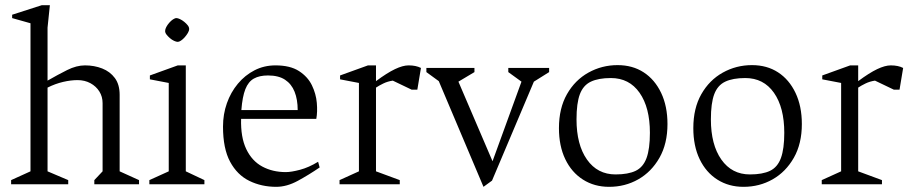

<svg xmlns="http://www.w3.org/2000/svg" viewBox="-20 -713 3528 743"><path d="M23 0V-16L98 -50V-623L27 -643V-656L142 -693H173L164 -606V-401Q204 -424 240 -442Q276 -460 309 -460Q345 -460 375.5 -448Q406 -436 424.5 -411Q443 -386 443 -346V-50L518 -16V0H345V-16L377 -50V-314Q377 -339 364.5 -359Q352 -379 330 -391Q308 -403 280 -403Q254 -403 224 -396Q194 -389 164 -374V-50L244 -16V0Z M558 0V-16L633 -50V-392L560 -406V-421L668 -460H699V-50L771 -16V0ZM668 -551Q662 -551 653.5 -555Q645 -559 637.5 -565.5Q630 -572 624.5 -579Q619 -586 619 -593Q619 -600 623.5 -608.5Q628 -617 635 -625Q642 -633 649.5 -638Q657 -643 663 -643Q668 -643 676.5 -639Q685 -635 693 -628.5Q701 -622 706.5 -615Q712 -608 712 -601Q712 -594 707 -585.5Q702 -577 695 -569Q688 -561 680.5 -556Q673 -551 668 -551Z M1049 10Q992 10 945 -13Q898 -36 870.5 -87Q843 -138 843 -223Q843 -271 858 -313.5Q873 -356 900.5 -389Q928 -422 965 -441Q1002 -460 1046 -460Q1103 -460 1137 -438Q1171 -416 1187 -383Q1203 -350 1206 -315Q1209 -280 1204 -253H913Q911 -182 933 -136Q955 -90 995 -68.5Q1035 -47 1086 -47Q1107 -47 1141 -56Q1175 -65 1211 -87L1217 -65Q1176 -37 1133 -13.5Q1090 10 1049 10ZM914 -287H1132Q1132 -328 1120 -358Q1108 -388 1083 -404.5Q1058 -421 1017 -421Q984 -421 962.5 -409Q941 -397 929.5 -368Q918 -339 914 -287Z M1294 0V-16L1369 -50V-392L1296 -406V-421L1404 -460H1435V-399Q1478 -431 1508.5 -445.5Q1539 -460 1561 -460Q1590 -460 1609 -450L1595 -366H1573L1500 -401Q1480 -398 1463.5 -390Q1447 -382 1435 -374V-50L1527 -16V0Z M1851 10 1678 -399 1630 -434V-450H1816V-434L1754 -397L1886 -89L1998 -397L1947 -434V-450H2105V-434L2046 -397L1884 -14Z M2337 10Q2280 10 2236 -18Q2192 -46 2167.5 -97Q2143 -148 2143 -217Q2143 -294 2174 -348.5Q2205 -403 2257 -432Q2309 -461 2370 -461Q2428 -461 2471 -433Q2514 -405 2538.5 -353.5Q2563 -302 2563 -233Q2563 -157 2532 -102.5Q2501 -48 2450 -19Q2399 10 2337 10ZM2362 -38Q2411 -38 2440 -52Q2469 -66 2482 -101.5Q2495 -137 2495 -199Q2495 -297 2455 -354Q2415 -411 2344 -411Q2296 -411 2266.5 -397Q2237 -383 2224 -348.5Q2211 -314 2211 -251Q2211 -153 2251.5 -95.5Q2292 -38 2362 -38Z M2857 10Q2800 10 2756 -18Q2712 -46 2687.5 -97Q2663 -148 2663 -217Q2663 -294 2694 -348.5Q2725 -403 2777 -432Q2829 -461 2890 -461Q2948 -461 2991 -433Q3034 -405 3058.5 -353.5Q3083 -302 3083 -233Q3083 -157 3052 -102.5Q3021 -48 2970 -19Q2919 10 2857 10ZM2882 -38Q2931 -38 2960 -52Q2989 -66 3002 -101.5Q3015 -137 3015 -199Q3015 -297 2975 -354Q2935 -411 2864 -411Q2816 -411 2786.5 -397Q2757 -383 2744 -348.5Q2731 -314 2731 -251Q2731 -153 2771.5 -95.5Q2812 -38 2882 -38Z M3160 0V-16L3235 -50V-392L3162 -406V-421L3270 -460H3301V-399Q3344 -431 3374.5 -445.5Q3405 -460 3427 -460Q3456 -460 3475 -450L3461 -366H3439L3366 -401Q3346 -398 3329.5 -390Q3313 -382 3301 -374V-50L3393 -16V0Z"/></svg>

Font: Ancizar Serif Light
Style: Regular
Weight: 300
Designer: Cesar Puertas, Viviana Monsalve, Julian Moncada, Julian Prieto, Jose Castro, Felipe Aragon, Mariel Hernandez, Sara Alarc
Version: Version 8.100